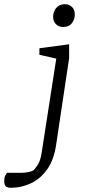

<svg xmlns="http://www.w3.org/2000/svg" viewBox="-115 -725 405 911"><path d="M-63 166Q-79 166 -87 159.5Q-95 153 -95 134Q-95 117 -90 108Q-85 99 -82 95H-16Q5 95 22 91Q39 87 44 83Q47 81 61.5 61Q76 41 82 4L152 -447L72 -465V-496L213 -515V-449L151 -36Q140 36 107.5 80.5Q75 125 30 145.5Q-15 166 -63 166ZM184 -597Q163 -597 150 -611Q137 -625 137 -645Q137 -659 143 -673Q149 -687 161.5 -696Q174 -705 193 -705Q213 -705 226.5 -692Q240 -679 240 -656Q240 -634 226.5 -615.5Q213 -597 184 -597Z"/></svg>

Font: Faustina Light Light
Style: Italic
Weight: 300
Italic angle: -8°
Version: Version 1.200